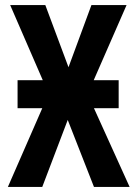

<svg xmlns="http://www.w3.org/2000/svg" viewBox="-20 -734 540 754"><path d="M11 0 146 -309H49V-419H148L20 -714H158L249 -470L339 -714H477L348 -419H446V-309H349L489 0H349L246 -263L146 0Z"/></svg>

Font: Noto Sans Mono ExtraCondensed
Style: Bold
Weight: 700
Width: 2
Designer: Monotype Design Team
Foundry: Monotype Imaging Inc.
Version: Version 2.014